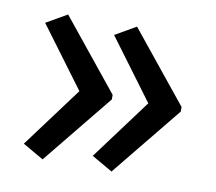

<svg xmlns="http://www.w3.org/2000/svg" viewBox="-55 -532 601 535"><g transform="rotate(10 245.5 -264.0)"><path d="M453 -257V-270L292 -469L233 -435L360 -264L233 -93L292 -59ZM258 -257V-270L97 -469L38 -435L165 -264L38 -93L97 -59Z"/></g></svg>

Font: Noto Sans Myanmar UI SemiCondensed
Style: Regular
Weight: 400
Width: 4
Designer: Monotype Design Team
Foundry: Monotype Imaging Inc.
Version: Version 2.103